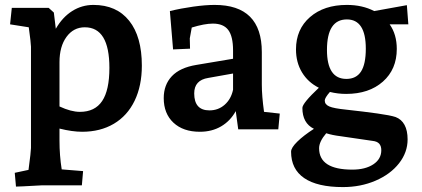

<svg xmlns="http://www.w3.org/2000/svg" viewBox="-20 -526 1715 781"><path d="M40 177 96 165Q106 90 106 76V-336Q106 -350 97 -415L21 -427L28 -494H178L199 -475L207 -409Q234 -456 273.5 -481Q313 -506 360 -506Q454 -506 505.5 -441.5Q557 -377 557 -259Q557 -177 527.5 -116Q498 -55 443 -22.5Q388 10 314 10Q274 10 222 -3V46Q222 107 231 163L318 170L313 228H148Q111 230 73 232L45 233ZM305 -71Q366 -71 395.5 -115Q425 -159 425 -250Q425 -415 325 -415Q279 -415 250.5 -376Q222 -337 222 -273V-93Q269 -71 305 -71Z M646 -127Q646 -181 679 -216Q712 -251 779 -262L928 -287V-321Q928 -378 908.5 -404Q889 -430 846 -430Q812 -430 760 -414L752 -370L753 -328L684 -325L671 -481Q716 -492 766 -499Q816 -506 853 -506Q1045 -506 1045 -314V-182Q1045 -136 1054 -71L1118 -64L1112 0H949L939 -74Q917 -34 879.5 -12Q842 10 793 10Q725 10 685.5 -27Q646 -64 646 -127ZM832 -77Q868 -77 894 -100Q920 -123 928 -161V-227L827 -209Q770 -200 770 -146Q770 -77 832 -77Z M1164 91Q1164 75 1189.5 50Q1215 25 1257 -2Q1210 -25 1210 -87Q1210 -106 1277 -169Q1233 -191 1208.5 -231.5Q1184 -272 1184 -325Q1184 -407 1241 -456.5Q1298 -506 1391 -506Q1454 -506 1502 -481L1635 -505L1641 -427H1565Q1594 -386 1594 -327Q1594 -244 1537.5 -194Q1481 -144 1388 -144Q1354 -144 1322 -152Q1301 -128 1301 -117Q1301 -101 1319.5 -93Q1338 -85 1388 -80Q1461 -72 1514.5 -64.5Q1568 -57 1589 -50Q1613 -41 1625.5 -18Q1638 5 1638 41Q1638 94 1603 138.5Q1568 183 1507.5 209Q1447 235 1375 235Q1271 235 1217.5 198.5Q1164 162 1164 91ZM1468 -328Q1468 -447 1391 -447Q1310 -447 1310 -323Q1310 -205 1389 -205Q1429 -205 1448.5 -235Q1468 -265 1468 -328ZM1413 164Q1466 164 1498.5 142.5Q1531 121 1531 85Q1531 68 1522.5 58.5Q1514 49 1495 47L1365 28Q1332 24 1307 16Q1278 50 1278 77Q1278 164 1413 164Z"/></svg>

Font: Andada Pro
Style: Bold
Weight: 700
Designer: Carolina Giovagnoli
Foundry: Huerta Tipografica
Version: Version 3.005; ttfautohint (v1.8.4)